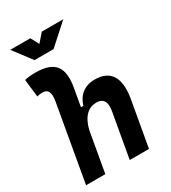

<svg xmlns="http://www.w3.org/2000/svg" viewBox="-223 -1049 1031 1160"><g transform="rotate(-30 293.0 -469.0)"><path d="M331.5 0H465.8L521.5 -315.4C545.9 -454.6 500.5 -527.3 390.6 -527.3C319.8 -527.3 272.9 -489.7 252.4 -423.8H235.8L257.3 -545.4C281.7 -683.6 234.9 -742.7 100.1 -742.7C75.2 -742.7 50.3 -740.7 25.9 -734.9L40 -611.8C52.7 -615.7 65.9 -617.2 78.6 -617.2C115.7 -617.2 130.9 -590.8 120.1 -530.8L26.9 0H161.1L209.5 -274.9C231.4 -369.6 278.3 -401.9 330.6 -401.9C376 -401.9 397 -371.1 386.7 -312.5ZM135.3 -810.5H268.1L409.2 -937.5H259.3L209.5 -880.4L179.2 -937.5H39.1Z"/></g></svg>

Font: Cascadia Code
Style: Bold Italic
Weight: 700
Italic angle: -10°
Monospace: yes
Designer: Aaron Bell
Foundry: Saja Typeworks
Version: Version 2404.023